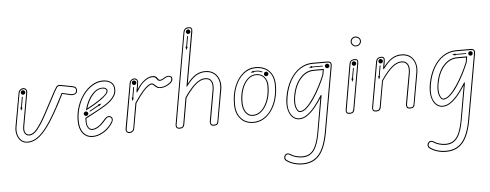

<svg xmlns="http://www.w3.org/2000/svg" viewBox="-72 -1138 4533 1778"><g transform="rotate(-5 2194.0 -249.5)"><path d="M156 6Q117 6 92.2 -16.8Q67.5 -39.5 57.8 -75Q48 -110.5 54.5 -148.5L110.5 -459Q114.5 -479.5 128.2 -490Q142 -500.5 156 -500.5Q172 -500.5 183 -488.2Q194 -476 190 -452.5L135.5 -146.5Q129 -106.5 141 -87.2Q153 -68 176 -68Q210 -68 246 -111.2Q282 -154.5 328.5 -239.2Q375 -324 440 -448.5Q453 -471 463.2 -485.8Q473.5 -500.5 495 -500.5Q498 -500.5 508.5 -498.5Q519 -496.5 544.2 -491.8Q569.5 -487 615.5 -478Q636 -474 644 -463Q652 -452 652 -439Q652 -413 631.5 -402.8Q611 -392.5 587.5 -398L513 -415.5L508.5 -406.5Q439.5 -269 381.8 -177.2Q324 -85.5 269.8 -39.8Q215.5 6 156 6ZM156 -3Q213 -3 265.5 -47.8Q318 -92.5 374.8 -183Q431.5 -273.5 500.5 -410.5L507.5 -425.5L589.5 -407Q611 -402 627 -409.8Q643 -417.5 643 -439Q643 -450 636.8 -457.8Q630.5 -465.5 613.5 -469Q567.5 -478 542.5 -482.8Q517.5 -487.5 507.5 -489.2Q497.5 -491 495 -491Q478 -491 469.5 -479.2Q461 -467.5 448 -444Q383 -319.5 336 -233.5Q289 -147.5 251.2 -103Q213.5 -58.5 176 -58.5Q149 -58.5 134 -81.5Q119 -104.5 126.5 -148.5L181 -453.5Q184.5 -473.5 176.8 -482.2Q169 -491 156 -491Q144.5 -491 133.5 -482.8Q122.5 -474.5 119 -457.5L63.5 -146.5Q57.5 -110.5 66.2 -77.8Q75 -45 97.5 -24Q120 -3 156 -3ZM119.5 -292.5 115 -324.5 121 -324 138 -421.5 146 -420 129 -322.5 135 -321.5ZM151.5 -439.5Q143 -439.5 137 -445.5Q131 -451.5 131 -460Q131 -469 137 -475Q143 -481 151.5 -481Q160 -481 166.2 -475Q172.5 -469 172.5 -460Q172.5 -451.5 166.2 -445.5Q160 -439.5 151.5 -439.5Z M760.5 6Q702 6 667.5 -37.2Q633 -80.5 633 -154.5Q633 -223.5 654.2 -286.8Q675.5 -350 712.5 -399.5Q749.5 -449 796.8 -477.8Q844 -506.5 896.5 -506.5Q945 -506.5 975 -483Q1005 -459.5 1005 -413.5Q1005 -380 987.8 -352.5Q970.5 -325 944.2 -303.5Q918 -282 890.2 -265.5Q862.5 -249 841 -237Q813.5 -221.5 778 -202.8Q742.5 -184 716 -170Q714.5 -156 714.5 -141.5Q714.5 -108 727.2 -88Q740 -68 762 -68Q787.5 -68 817 -87.2Q846.5 -106.5 874 -139.5Q896 -167 913.5 -171.8Q931 -176.5 944 -166.5Q952 -161.5 956 -152Q960 -142.5 956 -127.8Q952 -113 935.5 -91.5Q902 -46.5 854.5 -20.2Q807 6 760.5 6ZM760.5 -3Q805 -3 850.2 -28.2Q895.5 -53.5 928.5 -97Q950.5 -125.5 949.5 -139Q948.5 -152.5 938.5 -159Q928 -167.5 914.5 -163Q901 -158.5 881 -133.5Q852.5 -99.5 821.2 -79.2Q790 -59 762 -59Q736 -59 721 -82.2Q706 -105.5 706 -141.5Q706 -150 706.2 -158.8Q706.5 -167.5 707 -176Q734 -190 771 -209.5Q808 -229 836.5 -244.5Q857.5 -256.5 884.8 -272.8Q912 -289 937.5 -309.8Q963 -330.5 979.5 -356.2Q996 -382 996 -413.5Q996 -456 969.2 -476.5Q942.5 -497 896.5 -497Q846.5 -497 800.8 -469.2Q755 -441.5 719.2 -393.8Q683.5 -346 663 -284.2Q642.5 -222.5 642.5 -154.5Q642.5 -83 674.2 -43Q706 -3 760.5 -3ZM716 -193Q707.5 -193 701.2 -199Q695 -205 695 -213.5Q695 -222 701.2 -228.2Q707.5 -234.5 716 -234.5Q724.5 -234.5 730.8 -228.2Q737 -222 737 -213.5Q737 -205 730.8 -199Q724.5 -193 716 -193ZM754 -229 750 -236 836.5 -284 833.5 -289 866 -295 843 -271.5 840.5 -277ZM718 -243.5Q731 -299 756.5 -343.8Q782 -388.5 816 -414.8Q850 -441 888 -441Q909.5 -441 921.2 -431.2Q933 -421.5 933 -409Q933 -393 914.8 -373Q896.5 -353 866.5 -331.8Q836.5 -310.5 802 -290Q781.5 -278 759.5 -266Q737.5 -254 718 -243.5ZM732 -261.5Q748 -270 764.8 -279.2Q781.5 -288.5 797.5 -298Q849 -328 886.5 -358.2Q924 -388.5 924 -409Q924 -418 915 -425.2Q906 -432.5 888 -432.5Q838.5 -432.5 796.2 -384Q754 -335.5 732 -261.5Z M1103.5 0Q1093 0 1084.2 -5Q1075.5 -10 1071 -19.8Q1066.5 -29.5 1069 -43L1143 -459Q1146.5 -479 1160 -489.8Q1173.5 -500.5 1187.5 -500.5Q1202.5 -500.5 1213.8 -488.2Q1225 -476 1221 -452.5L1211.5 -397Q1234 -433 1259 -457.2Q1284 -481.5 1309.2 -494Q1334.5 -506.5 1357.5 -506.5Q1383 -506.5 1393.5 -496.5Q1404 -486.5 1409.5 -476.5Q1415 -466.5 1426 -466.5Q1436 -466.5 1448 -472.8Q1460 -479 1467 -484Q1482.5 -494.5 1499.5 -496.2Q1516.5 -498 1528.5 -490.8Q1540.5 -483.5 1540.5 -466.5Q1540.5 -454.5 1534.8 -444.5Q1529 -434.5 1519.2 -426.5Q1509.5 -418.5 1498 -411.5Q1479 -400 1458 -395Q1437 -390 1424.5 -390Q1402 -390 1387.5 -400.2Q1373 -410.5 1363.5 -420.8Q1354 -431 1345.5 -431Q1335 -431 1315.5 -418.8Q1296 -406.5 1265.2 -372Q1234.5 -337.5 1189.5 -270L1149 -41.5Q1146.5 -21.5 1132.2 -10.8Q1118 0 1103.5 0ZM1103.5 -9.5Q1115.5 -9.5 1126.8 -17.8Q1138 -26 1140.5 -43L1180.5 -273.5Q1227 -342.5 1259.2 -378.5Q1291.5 -414.5 1312.5 -427.5Q1333.5 -440.5 1345.5 -440.5Q1357 -440.5 1367.8 -430Q1378.5 -419.5 1391.8 -409Q1405 -398.5 1424.5 -398.5Q1436 -398.5 1455.5 -403.2Q1475 -408 1493 -419.5Q1510 -429.5 1520.5 -440.5Q1531 -451.5 1531 -466.5Q1531 -479 1522 -484.2Q1513 -489.5 1499.5 -487.8Q1486 -486 1472.5 -477Q1465 -472 1451.2 -464.8Q1437.5 -457.5 1426 -457.5Q1410 -457.5 1402.8 -467.5Q1395.5 -477.5 1386.8 -487.2Q1378 -497 1357.5 -497Q1324 -497 1285.2 -468.5Q1246.5 -440 1214 -383Q1205 -368.5 1201.2 -369.2Q1197.5 -370 1200.5 -385.5L1212.5 -454Q1216 -473.5 1207.5 -482.5Q1199 -491.5 1187.5 -491.5Q1176 -491.5 1165.5 -483Q1155 -474.5 1152 -457.5L1078.5 -41.5Q1075 -25 1082.8 -17.2Q1090.5 -9.5 1103.5 -9.5ZM1154.5 -292.5 1150 -324.5 1156 -324 1173 -421.5 1181 -420 1164 -322.5 1170 -321.5ZM1184 -439.5Q1175.5 -439.5 1169.5 -445.5Q1163.5 -451.5 1163.5 -460Q1163.5 -469 1169.5 -475Q1175.5 -481 1184 -481Q1193 -481 1199 -475Q1205 -469 1205 -460Q1205 -451.5 1199 -445.5Q1193 -439.5 1184 -439.5Z M1568.5 0Q1551 0 1543.2 -7Q1535.5 -14 1534 -23Q1532.5 -32 1533 -37.5L1681 -886.5Q1685 -908 1697.5 -918.2Q1710 -928.5 1733 -928.5Q1753.5 -928.5 1759.8 -916.5Q1766 -904.5 1762.5 -885L1678.5 -408Q1718 -460 1758.2 -485.2Q1798.5 -510.5 1847 -510.5Q1899.5 -510.5 1932.5 -484.5Q1965.5 -458.5 1978.5 -417Q1991.5 -375.5 1983 -329L1930 -34Q1929.5 -30.5 1927.2 -22.2Q1925 -14 1916.2 -7Q1907.5 0 1886.5 0Q1860 0 1855.2 -15.2Q1850.5 -30.5 1851 -40L1903.5 -335.5Q1907.5 -359 1904.2 -382.2Q1901 -405.5 1886.8 -420.8Q1872.5 -436 1842.5 -436Q1802.5 -436 1758.2 -399.8Q1714 -363.5 1656 -279.5L1613.5 -36Q1613 -32.5 1610.2 -23.8Q1607.5 -15 1598.2 -7.5Q1589 0 1568.5 0ZM1568.5 -9.5Q1593 -9.5 1598.5 -21Q1604 -32.5 1604.5 -37.5L1647 -283Q1706.5 -369.5 1753.2 -407.2Q1800 -445 1842.5 -445Q1876.5 -445 1893 -427.5Q1909.5 -410 1913.2 -384.2Q1917 -358.5 1912.5 -333.5L1860.5 -38.5Q1859.5 -30 1863 -19.8Q1866.5 -9.5 1886.5 -9.5Q1911 -9.5 1915.8 -19.5Q1920.5 -29.5 1921.5 -35L1973.5 -330.5Q1981.5 -375 1969.8 -414Q1958 -453 1927.2 -477.2Q1896.5 -501.5 1847 -501.5Q1798.5 -501.5 1758 -474.2Q1717.5 -447 1676 -390.5Q1668 -379 1666 -379.5Q1664 -380 1666 -391L1753 -887Q1757 -904 1752.8 -911.8Q1748.5 -919.5 1733 -919.5Q1713 -919.5 1703 -911.5Q1693 -903.5 1689.5 -885L1542 -36Q1541.5 -28.5 1545 -19Q1548.5 -9.5 1568.5 -9.5ZM1692.5 -719.5 1688 -752 1694 -751 1711 -848.5 1719 -847.5 1702 -749.5 1708 -749ZM1724 -866.5Q1715.5 -866.5 1709.2 -872.8Q1703 -879 1703 -887.5Q1703 -896 1709.2 -902.2Q1715.5 -908.5 1724 -908.5Q1732.5 -908.5 1738.8 -902.2Q1745 -896 1745 -887.5Q1745 -879 1738.8 -872.8Q1732.5 -866.5 1724 -866.5Z M2254.5 6Q2178.5 6 2133.5 -45Q2088.5 -96 2088.5 -182Q2088.5 -274.5 2118.2 -347.8Q2148 -421 2199.5 -463.8Q2251 -506.5 2316.5 -506.5Q2397 -506.5 2443.8 -457.8Q2490.5 -409 2490.5 -324.5Q2490.5 -254 2473 -193.8Q2455.5 -133.5 2423.5 -88.8Q2391.5 -44 2348.5 -19Q2305.5 6 2254.5 6ZM2254.5 -3Q2303.5 -3 2345 -27Q2386.5 -51 2417 -94.5Q2447.5 -138 2464.5 -196.5Q2481.5 -255 2481.5 -324.5Q2481.5 -406 2437.8 -451.5Q2394 -497 2316.5 -497Q2254 -497 2204.2 -456Q2154.5 -415 2126 -343.8Q2097.5 -272.5 2097.5 -182Q2097.5 -99 2139.8 -51Q2182 -3 2254.5 -3ZM2254.5 -59Q2210 -59 2184.5 -97Q2159 -135 2159 -195.5Q2159 -264 2179.5 -319.5Q2200 -375 2235.8 -408Q2271.5 -441 2316.5 -441Q2364 -441 2392.8 -408.2Q2421.5 -375.5 2421.5 -323.5Q2421.5 -249.5 2399.8 -189.8Q2378 -130 2340.2 -94.5Q2302.5 -59 2254.5 -59ZM2254.5 -68Q2299.5 -68 2335 -101.8Q2370.5 -135.5 2391.2 -193.2Q2412 -251 2412 -323.5Q2412 -373 2386.5 -402.8Q2361 -432.5 2316.5 -432.5Q2274.5 -432.5 2241 -401.2Q2207.5 -370 2188 -316.2Q2168.5 -262.5 2168.5 -195.5Q2168.5 -137.5 2191.5 -102.8Q2214.5 -68 2254.5 -68ZM2266.5 -461 2294.5 -476.5 2295 -470.5Q2317 -475 2336.5 -472.5Q2356 -470 2377 -459.5L2373.5 -452.5Q2352.5 -462.5 2335 -464.8Q2317.5 -467 2296.5 -463L2298.5 -458ZM2410 -414.5Q2401 -414.5 2395 -420.5Q2389 -426.5 2389 -435Q2389 -444 2395 -450Q2401 -456 2410 -456Q2418.5 -456 2424.5 -450Q2430.5 -444 2430.5 -435Q2430.5 -426.5 2424.5 -420.5Q2418.5 -414.5 2410 -414.5Z M2675.5 428.5Q2630 428.5 2589.5 415.5Q2549 402.5 2522 381Q2509.5 371 2509 355Q2508.5 339 2519.5 326.5Q2528 315.5 2543 315.5Q2558 315.5 2571 324.5Q2590 338.5 2619 346.5Q2648 354.5 2677.5 354.5Q2722.5 354.5 2752.8 332.5Q2783 310.5 2802.8 264Q2822.5 217.5 2835.5 144L2890.5 -171Q2862 -125 2827.8 -83.5Q2793.5 -42 2756 -16Q2718.5 10 2680.5 10Q2643 10 2615.8 -16.8Q2588.5 -43.5 2577.8 -92.8Q2567 -142 2579 -209.5Q2595.5 -298.5 2634 -363.8Q2672.5 -429 2727.2 -464.8Q2782 -500.5 2847 -500.5H2984Q3007.5 -500 3016 -488Q3024.5 -476 3020.5 -455.5L2913.5 151.5Q2887.5 298.5 2830 363.5Q2772.5 428.5 2675.5 428.5ZM2675.5 419Q2768.5 419 2823.5 356.8Q2878.5 294.5 2904.5 150L3011.5 -457.5Q3014.5 -474.5 3008.8 -482.5Q3003 -490.5 2984 -491H2847Q2784 -491 2731.2 -456.8Q2678.5 -422.5 2641.5 -359Q2604.5 -295.5 2588.5 -207.5Q2571 -109.5 2599.8 -54.2Q2628.5 1 2680.5 1Q2717.5 1 2754 -25.2Q2790.5 -51.5 2824.2 -93.2Q2858 -135 2886 -181Q2897 -199.5 2900.8 -198.2Q2904.5 -197 2901 -178L2844 145.5Q2834.5 201.5 2820.5 242.8Q2806.5 284 2786.8 310.8Q2767 337.5 2740 350.8Q2713 364 2677.5 364Q2647 364 2616.5 355.2Q2586 346.5 2565.5 332Q2555 324.5 2543.8 324.5Q2532.5 324.5 2526.5 332Q2518 343 2518.2 354.8Q2518.5 366.5 2528 373.5Q2553.5 394.5 2592.5 406.8Q2631.5 419 2675.5 419ZM2692.5 -55.5Q2669.5 -55.5 2654 -96.8Q2638.5 -138 2651 -209.5Q2670 -314 2724.8 -374.5Q2779.5 -435 2851.5 -435H2946L2936 -379Q2916 -329.5 2887.2 -273.2Q2858.5 -217 2825 -167.5Q2791.5 -118 2757.2 -86.8Q2723 -55.5 2692.5 -55.5ZM2692.5 -64.5Q2720.5 -64.5 2753 -95Q2785.5 -125.5 2818 -173.8Q2850.5 -222 2879 -277Q2907.5 -332 2927.5 -381L2935 -425.5H2851.5Q2783 -425.5 2730.8 -367.5Q2678.5 -309.5 2659.5 -208Q2648.5 -139.5 2661.5 -102Q2674.5 -64.5 2692.5 -64.5ZM2839 -452.5 2808 -462 2839 -472V-466H2938V-458.5H2839ZM2978.5 -439Q2970 -439 2964 -445Q2958 -451 2958 -459.5Q2958 -468.5 2964 -474.5Q2970 -480.5 2978.5 -480.5Q2987.5 -480.5 2993.5 -474.5Q2999.5 -468.5 2999.5 -459.5Q2999.5 -451 2993.5 -445Q2987.5 -439 2978.5 -439Z M3148.5 0Q3123 0 3117.5 -14Q3112 -28 3114 -37.5L3187 -461Q3189.5 -474.5 3195.8 -483.2Q3202 -492 3212.8 -496.2Q3223.5 -500.5 3239 -500.5Q3259.5 -500.5 3265.2 -489.2Q3271 -478 3268 -459.5L3194 -35.5Q3193.5 -32 3190.8 -23.5Q3188 -15 3178.8 -7.5Q3169.5 0 3148.5 0ZM3148.5 -9.5Q3173.5 -9.5 3178.8 -20.8Q3184 -32 3185 -37L3259 -460.5Q3262 -478 3258 -484.8Q3254 -491.5 3239 -491.5Q3225.5 -491.5 3216.8 -488.5Q3208 -485.5 3203 -478.5Q3198 -471.5 3196 -459.5L3123 -35Q3121.5 -28 3125.2 -18.8Q3129 -9.5 3148.5 -9.5ZM3197.5 -292.5 3192.5 -324.5 3198.5 -324 3216 -421.5 3223.5 -420 3206.5 -322.5 3212.5 -321.5ZM3228.5 -439.5Q3219.5 -439.5 3213.5 -445.5Q3207.5 -451.5 3207.5 -460Q3207.5 -469 3213.5 -475Q3219.5 -481 3228.5 -481Q3237 -481 3243 -475Q3249 -469 3249 -460Q3249 -451.5 3243 -445.5Q3237 -439.5 3228.5 -439.5ZM3262.5 -616.5Q3243 -616.5 3229.2 -630.5Q3215.5 -644.5 3215.5 -663Q3215.5 -681 3228.2 -694.5Q3241 -708 3262.5 -708Q3281 -708 3295.8 -695.5Q3310.5 -683 3310.5 -663Q3310.5 -644.5 3296.2 -630.5Q3282 -616.5 3262.5 -616.5ZM3262.5 -625.5Q3278.5 -625.5 3290 -636.8Q3301.5 -648 3301.5 -663Q3301.5 -679 3290 -689Q3278.5 -699 3262.5 -699Q3244.5 -699 3234.5 -688.2Q3224.5 -677.5 3224.5 -663Q3224.5 -648 3235.5 -636.8Q3246.5 -625.5 3262.5 -625.5Z M3395 0Q3368.5 0 3363.5 -14.5Q3358.5 -29 3359.5 -37L3434 -459.5Q3436.5 -472.5 3442.5 -481.8Q3448.5 -491 3459 -495.8Q3469.5 -500.5 3484.5 -500.5Q3505 -500.5 3511.2 -488.5Q3517.5 -476.5 3514 -457.5L3505 -405.5Q3543.5 -456 3583.2 -481.2Q3623 -506.5 3671.5 -506.5Q3723.5 -506.5 3756 -480.8Q3788.5 -455 3801 -413.8Q3813.5 -372.5 3805.5 -326L3753.5 -33.5Q3753 -30 3750.8 -22Q3748.5 -14 3739.8 -7Q3731 0 3710 0Q3684 0 3679 -15Q3674 -30 3674.5 -39.5L3727 -332.5Q3731 -356 3727.8 -379Q3724.5 -402 3710.2 -417.2Q3696 -432.5 3666.5 -432.5Q3627 -432.5 3583.2 -397Q3539.5 -361.5 3482 -278L3439.5 -35.5Q3439 -32 3436.2 -23.5Q3433.5 -15 3424.5 -7.5Q3415.5 0 3395 0ZM3395 -9.5Q3419 -9.5 3424.2 -20.8Q3429.5 -32 3430.5 -37L3474 -281.5Q3532 -366.5 3578 -404Q3624 -441.5 3666.5 -441.5Q3700 -441.5 3716.5 -424Q3733 -406.5 3736.8 -380.8Q3740.5 -355 3736 -330.5L3684 -38Q3683.5 -30 3687 -19.8Q3690.5 -9.5 3710 -9.5Q3734.5 -9.5 3739.2 -19.5Q3744 -29.5 3745 -34.5L3796.5 -328Q3804.5 -372.5 3793 -411Q3781.5 -449.5 3751 -473.2Q3720.5 -497 3671.5 -497Q3624 -497 3585.8 -472.5Q3547.5 -448 3509 -396Q3489.5 -370.5 3494 -397.5L3505 -459Q3507.5 -476 3503.8 -483.8Q3500 -491.5 3484.5 -491.5Q3471.5 -491.5 3463 -487.8Q3454.5 -484 3449.8 -476.5Q3445 -469 3443 -457.5L3368.5 -35.5Q3367 -28 3371 -18.8Q3375 -9.5 3395 -9.5ZM3445.5 -292.5 3441 -324.5 3447 -324 3464 -421.5 3472 -420 3455 -322.5 3461 -321.5ZM3476 -439.5Q3467.5 -439.5 3461.5 -445.5Q3455.5 -451.5 3455.5 -460Q3455.5 -469 3461.5 -475Q3467.5 -481 3476 -481Q3484.5 -481 3490.8 -475Q3497 -469 3497 -460Q3497 -451.5 3490.8 -445.5Q3484.5 -439.5 3476 -439.5Z M4008 428.5Q3962.5 428.5 3922 415.5Q3881.5 402.5 3854.5 381Q3842 371 3841.5 355Q3841 339 3852 326.5Q3860.5 315.5 3875.5 315.5Q3890.5 315.5 3903.5 324.5Q3922.5 338.5 3951.5 346.5Q3980.5 354.5 4010 354.5Q4055 354.5 4085.2 332.5Q4115.5 310.5 4135.2 264Q4155 217.5 4168 144L4223 -171Q4194.5 -125 4160.2 -83.5Q4126 -42 4088.5 -16Q4051 10 4013 10Q3975.5 10 3948.2 -16.8Q3921 -43.5 3910.2 -92.8Q3899.5 -142 3911.5 -209.5Q3928 -298.5 3966.5 -363.8Q4005 -429 4059.8 -464.8Q4114.5 -500.5 4179.5 -500.5H4316.5Q4340 -500 4348.5 -488Q4357 -476 4353 -455.5L4246 151.5Q4220 298.5 4162.5 363.5Q4105 428.5 4008 428.5ZM4008 419Q4101 419 4156 356.8Q4211 294.5 4237 150L4344 -457.5Q4347 -474.5 4341.2 -482.5Q4335.5 -490.5 4316.5 -491H4179.5Q4116.5 -491 4063.8 -456.8Q4011 -422.5 3974 -359Q3937 -295.5 3921 -207.5Q3903.5 -109.5 3932.2 -54.2Q3961 1 4013 1Q4050 1 4086.5 -25.2Q4123 -51.5 4156.8 -93.2Q4190.5 -135 4218.5 -181Q4229.5 -199.5 4233.2 -198.2Q4237 -197 4233.5 -178L4176.5 145.5Q4167 201.5 4153 242.8Q4139 284 4119.2 310.8Q4099.5 337.5 4072.5 350.8Q4045.5 364 4010 364Q3979.5 364 3949 355.2Q3918.5 346.5 3898 332Q3887.5 324.5 3876.2 324.5Q3865 324.5 3859 332Q3850.5 343 3850.8 354.8Q3851 366.5 3860.5 373.5Q3886 394.5 3925 406.8Q3964 419 4008 419ZM4025 -55.5Q4002 -55.5 3986.5 -96.8Q3971 -138 3983.5 -209.5Q4002.5 -314 4057.2 -374.5Q4112 -435 4184 -435H4278.5L4268.5 -379Q4248.5 -329.5 4219.8 -273.2Q4191 -217 4157.5 -167.5Q4124 -118 4089.8 -86.8Q4055.5 -55.5 4025 -55.5ZM4025 -64.5Q4053 -64.5 4085.5 -95Q4118 -125.5 4150.5 -173.8Q4183 -222 4211.5 -277Q4240 -332 4260 -381L4267.5 -425.5H4184Q4115.5 -425.5 4063.2 -367.5Q4011 -309.5 3992 -208Q3981 -139.5 3994 -102Q4007 -64.5 4025 -64.5ZM4171.5 -452.5 4140.5 -462 4171.5 -472V-466H4270.5V-458.5H4171.5ZM4311 -439Q4302.5 -439 4296.5 -445Q4290.5 -451 4290.5 -459.5Q4290.5 -468.5 4296.5 -474.5Q4302.5 -480.5 4311 -480.5Q4320 -480.5 4326 -474.5Q4332 -468.5 4332 -459.5Q4332 -451 4326 -445Q4320 -439 4311 -439Z"/></g></svg>

Font: Edu AU VIC WA NT Arrows
Style: Regular
Weight: 400
Designer: Tina and Corey Anderson, Eben Sorkin, Mirko Velimirovic
Foundry: Google for Education
Version: Version 1.001